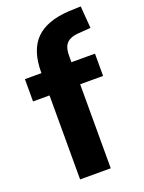

<svg xmlns="http://www.w3.org/2000/svg" viewBox="-137 -777 630 842"><g transform="rotate(-20 178.5 -356.0)"><path d="M87 0V-392H10V-496H124L87 -457V-499Q87 -602 137.5 -653Q188 -704 294 -710L349 -712L357 -609L305 -605Q279 -604 261.5 -596Q244 -588 235.5 -571.5Q227 -555 227 -524V-464L192 -496H337V-392H230V0Z"/></g></svg>

Font: Nunito Sans 10pt Condensed ExtraBold
Style: Regular
Weight: 800
Width: 3
Designer: Vernon Adams
Foundry: Vernon Adams
Version: Version 3.101;gftools[0.9.27]